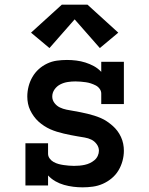

<svg xmlns="http://www.w3.org/2000/svg" viewBox="-20 -795 640 823"><path d="M334 8Q314 8 294 5.5Q274 3 254.5 -2.5Q235 -8 217.5 -18Q200 -28 186 -43V0H89V-181H186V-136Q186 -125 193 -115.5Q200 -106 210 -100.5Q220 -95 231 -92Q242 -89 253 -87.5Q264 -86 275 -85Q286 -84 297 -84Q309 -84 320.5 -85Q332 -86 343.5 -88.5Q355 -91 365.5 -96Q376 -101 385 -108.5Q394 -116 399 -127Q404 -138 404 -149Q404 -164 394.5 -177Q385 -190 371.5 -196.5Q358 -203 343 -205.5Q328 -208 313 -210.5Q298 -213 283 -216Q268 -219 253 -222.5Q238 -226 223.5 -230.5Q209 -235 195.5 -241Q182 -247 169 -255.5Q156 -264 145 -274Q134 -284 125 -296.5Q116 -309 109.5 -322.5Q103 -336 100 -351Q97 -366 97 -381Q97 -403 102.5 -424.5Q108 -446 119 -465Q130 -484 146 -498.5Q162 -513 182 -522.5Q202 -532 223.5 -535Q245 -538 267 -538Q287 -538 307 -535.5Q327 -533 346 -527Q365 -521 382.5 -511.5Q400 -502 414 -487V-530H511V-349H414V-394Q414 -405 407 -414.5Q400 -424 390 -429Q380 -434 369.5 -437.5Q359 -441 348 -442.5Q337 -444 326 -445Q315 -446 303 -446Q287 -446 270.5 -443.5Q254 -441 239 -433.5Q224 -426 214 -412Q204 -398 204 -381Q204 -366 213.5 -353.5Q223 -341 236.5 -334.5Q250 -328 265 -325Q280 -322 295 -319.5Q310 -317 325 -314Q340 -311 354.5 -307.5Q369 -304 383.5 -299.5Q398 -295 412 -289Q426 -283 438.5 -274.5Q451 -266 462.5 -256Q474 -246 483 -234Q492 -222 498.5 -208Q505 -194 508 -179Q511 -164 511 -149Q511 -127 505 -105Q499 -83 487.5 -64Q476 -45 458.5 -30.5Q441 -16 420.5 -7Q400 2 378 5Q356 8 334 8ZM192 -589 113 -655 245 -775H355L487 -655L408 -589L300 -712Z"/></svg>

Font: Iosevka Slab Semibold Extended
Style: Regular
Weight: 600
Width: 7
Monospace: yes
Designer: Belleve Invis
Foundry: Belleve Invis
Version: Version 11.1.0; ttfautohint (v1.8.3)